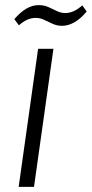

<svg xmlns="http://www.w3.org/2000/svg" viewBox="-20 -731 359 751"><path d="M189 -540 113 0H53L129 -540ZM36 -656Q60 -684 83.5 -697.5Q107 -711 131 -711Q152 -711 169 -703.5Q186 -696 202 -688Q218 -680 236 -680Q252 -680 268.5 -687.5Q285 -695 302 -710L319 -686Q296 -658 271.5 -644Q247 -630 223 -630Q203 -630 185.5 -638Q168 -646 152.5 -653.5Q137 -661 119 -661Q103 -661 87 -654Q71 -647 54 -632Z"/></svg>

Font: Pathway Extreme 28pt ExtraLight
Style: Italic
Weight: 250
Italic angle: -8°
Designer: Eduardo Rodriguez Tunni
Foundry: Eduardo Rodriguez Tunni
Version: Version 1.001;gftools[0.9.26]